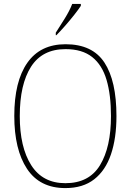

<svg xmlns="http://www.w3.org/2000/svg" viewBox="-20 -951 669 981"><path d="M314 10Q183 10 118 -88.5Q53 -187 53 -359Q53 -535 119.5 -630Q186 -725 315 -725Q452 -725 513.5 -631.5Q575 -538 575 -358Q575 -245 547 -162.5Q519 -80 461.5 -35Q404 10 314 10ZM314 -15Q435 -15 491 -107Q547 -199 547 -358Q547 -466 524.5 -542.5Q502 -619 451 -659.5Q400 -700 315 -700Q196 -700 138.5 -610Q81 -520 81 -358Q81 -199 139.5 -107Q198 -15 314 -15ZM265 -784Q287 -818 311.5 -857.5Q336 -897 349 -931H393V-921Q382 -904 360 -876Q338 -848 313 -819.5Q288 -791 268 -771H265Z"/></svg>

Font: Noto Serif Tamil SemiCondensed Thin
Style: Italic
Weight: 100
Width: 4
Italic angle: -12°
Designer: Indian Type Foundry, Tom Grace, and the Monotype Design Team
Foundry: Monotype Imaging Inc.
Version: Version 2.003; ttfautohint (v1.8.4.7-5d5b)